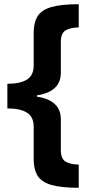

<svg xmlns="http://www.w3.org/2000/svg" viewBox="-20 -734 434 912"><path d="M354 158Q269 158 222.5 144Q176 130 158 100Q140 70 140 22V-132Q140 -179 108 -199Q76 -219 15 -219V-336Q76 -336 108 -356Q140 -376 140 -423V-578Q140 -626 158 -656Q176 -686 222.5 -700Q269 -714 354 -714V-604Q315 -603 292 -590Q269 -577 269 -535V-389Q269 -298 155 -281V-275Q269 -258 269 -167V-21Q269 21 292 34Q315 47 354 48Z"/></svg>

Font: Noto Sans Kayah Li
Style: Bold
Weight: 700
Designer: Monotype Design Team, Sérgio Martins
Foundry: Monotype Imaging Inc.
Version: Version 2.002; ttfautohint (v1.8.4.7-5d5b)